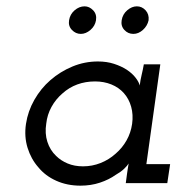

<svg xmlns="http://www.w3.org/2000/svg" viewBox="-20 -578 583 606"><path d="M62 -187Q56 -147 67 -111.5Q78 -76 101 -50Q123 -23 157.5 -7.5Q192 8 234 8Q267 8 295.5 -1.5Q324 -11 345 -26Q361 -35 371.5 -45Q382 -55 386 -62Q385 -54 383.5 -46.5Q382 -39 381 -30L377 0H508L517 -60H442L486 -375H434Q431 -358 427 -341.5Q423 -325 421 -308Q419 -318 408.5 -332Q398 -346 380 -358Q363 -369 340 -376.5Q317 -384 289 -384Q247 -384 208.5 -368Q170 -352 139 -325Q109 -299 88.5 -263Q68 -227 62 -187ZM126 -188Q129 -216 142.5 -240.5Q156 -265 177 -283Q198 -302 224 -311.5Q250 -321 280 -321Q308 -321 331.5 -311.5Q355 -302 371 -284Q387 -266 394 -241Q401 -216 397 -187Q393 -159 379.5 -135Q366 -111 345 -93Q324 -74 297.5 -63.5Q271 -53 242 -53Q215 -53 193.5 -62Q172 -71 157 -86Q138 -104 129.5 -130.5Q121 -157 126 -188ZM364 -514Q361 -496 372.5 -483.5Q384 -471 401 -471Q417 -471 431 -483.5Q445 -496 449 -514Q451 -533 439.5 -545.5Q428 -558 412 -558Q396 -558 381.5 -545.5Q367 -533 364 -514ZM198 -514Q195 -496 207 -483.5Q219 -471 235 -471Q251 -471 265.5 -483.5Q280 -496 283 -514Q286 -533 274 -545.5Q262 -558 247 -558Q230 -558 215.5 -545.5Q201 -533 198 -514Z"/></svg>

Font: Josefin Slab Thin SemiBold
Style: Italic
Weight: 600
Italic angle: -12°
Version: Version 2.000